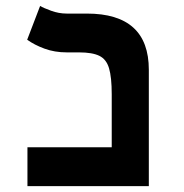

<svg xmlns="http://www.w3.org/2000/svg" viewBox="-20 -632 626 652"><path d="M73.2 0V-131.8H359.4V-312Q359.4 -369.6 350.3 -400.1Q341.3 -430.7 317.4 -442.4Q293.5 -454.1 248.5 -454.1H207Q165.5 -454.1 131.1 -466.8Q96.7 -479.5 72.3 -497.1L116.2 -611.8Q127.4 -605 153.6 -595.5Q179.7 -585.9 206.5 -585.9H274.9Q485.4 -585.9 485.4 -395V0Z"/></svg>

Font: Cascadia Code NF
Style: Bold
Weight: 700
Monospace: yes
Designer: Aaron Bell
Foundry: Saja Typeworks
Version: Version 2404.023; ttfautohint (v1.8.4)